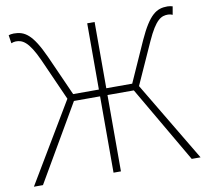

<svg xmlns="http://www.w3.org/2000/svg" viewBox="-81 -829 994 919"><g transform="rotate(-10 416.0 -369.5)"><path d="M11 0H55L271 -371H398V0H434V-371H562L778 0H821L590 -387L681 -589C726 -689 754 -700 786 -700C793 -700 802 -698 808 -695L815 -735C808 -737 799 -739 790 -739C737 -739 701 -717 648 -601L560 -404H434V-726H398V-404H273L185 -601C132 -717 96 -739 43 -739C33 -739 24 -737 18 -735L24 -695C31 -698 40 -700 46 -700C77 -700 107 -689 152 -589L242 -387Z"/></g></svg>

Font: Noto Sans CJK SC Thin
Style: Regular
Weight: 100
Designer: Ryoko NISHIZUKA 西塚涼子 (kana, bopomofo & ideographs); Paul D. Hunt (Latin, Greek & Cyrillic); Sandoll Communications 산돌커뮤니
Foundry: Adobe
Version: Version 2.004;hotconv 1.0.118;makeotfexe 2.5.65603